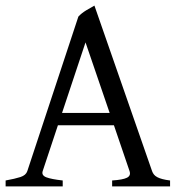

<svg xmlns="http://www.w3.org/2000/svg" viewBox="-20 -663 635 683"><path d="M370.1 -261.2 284.2 -512.2 200.7 -261.2ZM186 -217.3 131.8 -54.2Q127 -39.1 145 -32.2Q163.1 -25.4 203.1 -21V0H0V-21Q33.2 -26.9 52.7 -33.2Q72.3 -39.6 77.1 -54.2L258.8 -604Q270 -616.2 286.6 -626.2Q303.2 -636.2 315.9 -643.1L521 -54.2Q523.4 -47.4 527.8 -42Q532.2 -36.6 539.6 -32.7Q546.9 -28.8 558.1 -25.9Q569.3 -22.9 585 -21V0H378.9V-21Q417 -23.4 431.6 -30.8Q446.3 -38.1 440.9 -54.2L385.3 -217.3Z"/></svg>

Font: Gentium Plus
Style: Regular
Weight: 400
Designer: J. Victor Gaultney, Annie Olsen, Iska Routamaa
Foundry: SIL International
Version: Version 1.510